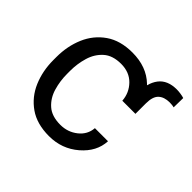

<svg xmlns="http://www.w3.org/2000/svg" viewBox="-142 -721 890 890"><g transform="rotate(45 303.0 -276.0)"><path d="M490.7 -346.7H427.7V-415Q427.7 -486.3 456.8 -524.4Q485.8 -562.5 546.4 -562.5Q557.6 -562.5 571.3 -560.5Q585 -558.6 595.7 -555.2L594.7 -493.2Q588.4 -495.1 580.3 -495.8Q572.3 -496.6 565.9 -496.6Q530.3 -496.6 510.5 -478.3Q490.7 -460 490.7 -415ZM280.3 -64.5Q328.6 -64.5 365 -93.3Q401.4 -122.1 404.8 -167H490.7Q487.3 -96.2 425.8 -43.2Q364.3 9.8 280.3 9.8Q200.7 9.8 148.7 -26.6Q96.7 -63 71 -123Q45.4 -183.1 45.4 -253.9V-274.4Q45.4 -345.2 71 -405.3Q96.7 -465.3 148.9 -501.7Q201.2 -538.1 280.3 -538.1Q373 -538.1 430.2 -483.2Q487.3 -428.2 490.7 -346.7H404.8Q401.4 -395.5 367.9 -429.7Q334.5 -463.9 280.3 -463.9Q224.6 -463.9 193.1 -435.5Q161.6 -407.2 148.7 -363.8Q135.7 -320.3 135.7 -274.4V-253.9Q135.7 -207.5 148.4 -164.1Q161.1 -120.6 192.6 -92.5Q224.1 -64.5 280.3 -64.5Z"/></g></svg>

Font: RobotoDEMO
Style: Regular
Weight: 400
Designer: Christian Robertson
Foundry: Google
Version: Version 2.136